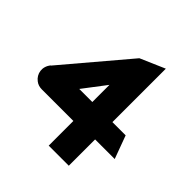

<svg xmlns="http://www.w3.org/2000/svg" viewBox="-165 -712 831 831"><g transform="rotate(45 250.5 -297.0)"><path d="M19 -252C-6 -222 1 -183 28 -163C38 -155 51 -151 65 -151H258V0H381V-161H501L462 -267H381V-594L268 -545L20 -252ZM178 -267 258 -372V-267Z"/></g></svg>

Font: Charger Pro
Style: UltraNar
Weight: 900
Designer: Jasper
Foundry: Cannot Into Space Fonts
Version: Version 1.09